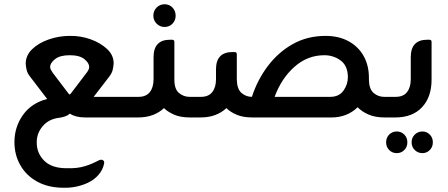

<svg xmlns="http://www.w3.org/2000/svg" viewBox="-20 -553 2108 904"><path d="M263 1Q211 6 181.5 40.5Q152 75 153 119Q153 168 187.5 203Q222 238 289 239Q318 240 340 237.5Q362 235 381 229Q411 220 443 203Q456 197 462 200Q473 204 470 218Q464 247 444 270Q424 293 395 307Q370 319 340 325.5Q310 332 275 331Q205 330 154 301.5Q103 273 75.5 224.5Q48 176 48 116Q48 45 88 -11.5Q128 -68 202 -87L121 -193Q109 -208 105.5 -223.5Q102 -239 101 -253Q101 -292 131.5 -321.5Q162 -351 210 -367.5Q258 -384 308 -384Q359 -385 406.5 -368Q454 -351 485 -321.5Q516 -292 515 -253Q514 -239 510.5 -224Q507 -209 495 -193L421 -97H612V0H381Q336 0 309 -18Q299 -9 286.5 -5Q274 -1 263 1ZM308 -293Q262 -293 239 -274.5Q216 -256 216 -238Q216 -230 221 -222Q226 -214 230 -208L303 -112Q308 -105 313 -112L386 -208Q391 -214 395.5 -222Q400 -230 400 -238Q400 -256 377.5 -274.5Q355 -293 308 -293Z M755 -426Q733 -426 717.5 -441.5Q702 -457 702 -479Q702 -502 717.5 -517.5Q733 -533 755 -533Q777 -533 792 -517.5Q807 -502 807 -479Q807 -457 792 -441.5Q777 -426 755 -426ZM872 -97H907V0H874Q829 0 799 -13.5Q769 -27 752 -44Q730 -23 699.5 -11.5Q669 0 630 0H601V-97H632Q668 -97 685.5 -119.5Q703 -142 703 -180V-284Q703 -366 781 -366H790Q801 -366 801 -356V-178Q801 -133 823 -115Q845 -97 872 -97Z M1788 -97H1823V0H1791Q1746 0 1714.5 -14Q1683 -28 1664 -48Q1614 0 1541 0H1168Q1125 0 1095 -12.5Q1065 -25 1046 -44Q1024 -23 993.5 -11.5Q963 0 924 0H895V-97H926Q962 -97 979.5 -119.5Q997 -142 997 -180V-227Q997 -308 1075 -308H1084Q1095 -308 1095 -298V-178Q1096 -133 1117.5 -115Q1139 -97 1166 -97Q1192 -177 1241 -242Q1290 -307 1358.5 -345.5Q1427 -384 1513 -384Q1575 -384 1621 -359Q1667 -334 1692 -289.5Q1717 -245 1717 -187V-176Q1718 -133 1739.5 -115Q1761 -97 1788 -97ZM1273 -97H1535Q1576 -97 1597 -126Q1618 -155 1618 -191Q1617 -244 1583.5 -268.5Q1550 -293 1507 -293Q1428 -293 1366.5 -238.5Q1305 -184 1273 -97Z M1841 0H1812V-97H1843Q1879 -97 1896.5 -119.5Q1914 -142 1914 -180V-284Q1914 -366 1992 -366H2001Q2012 -366 2012 -356V-178Q2012 -96 1967 -48Q1922 0 1841 0ZM1848 66Q1869 66 1883.5 80.5Q1898 95 1898 117Q1898 139 1883.5 153.5Q1869 168 1848 168Q1827 168 1812.5 153.5Q1798 139 1798 117Q1798 95 1812.5 80.5Q1827 66 1848 66ZM1969 66Q1989 66 2003.5 80.5Q2018 95 2018 117Q2018 139 2003.5 153.5Q1989 168 1969 168Q1948 168 1933 153.5Q1918 139 1918 117Q1918 95 1933 80.5Q1948 66 1969 66Z"/></svg>

Font: Zain
Style: Bold
Weight: 700
Designer: Zain,Boutros
Foundry: Mobile Telecommunications Company (Zain), 2024
Version: Version 1.50; ttfautohint (v1.8.4)